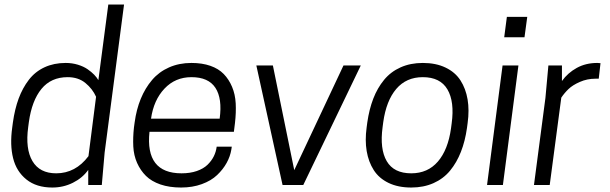

<svg xmlns="http://www.w3.org/2000/svg" viewBox="-20 -820 2703 851"><path d="M211.9 11.2Q141.6 11.2 97.2 -24.4Q52.7 -60.1 38.1 -118.9Q23.4 -177.7 34.2 -254.9L37.1 -276.9Q45.4 -336.4 62.7 -383.3Q80.1 -430.2 107.9 -466.3Q135.7 -502.4 177.2 -521.7Q218.8 -541 271 -541Q299.8 -541 325.2 -533.2Q350.6 -525.4 368.2 -513.2Q385.7 -501 397.5 -488.8Q409.2 -476.6 416 -464.8L460 -799.8H529.8L443.8 -144L431.2 0H371.1V-66.9Q345.7 -31.2 303.2 -10Q260.7 11.2 211.9 11.2ZM279.8 -478Q206.5 -478 163.8 -426Q121.1 -374 107.9 -278.8L105 -256.8Q91.8 -160.2 123.8 -106Q155.8 -51.8 229 -51.8Q314.9 -51.8 372.1 -127.9L405.8 -391.1Q390.1 -426.3 358.6 -452.1Q327.1 -478 279.8 -478Z M1016.6 -235.8H642.6Q623 -51.8 784.7 -51.8Q822.8 -51.8 852.3 -62Q881.8 -72.3 899.7 -89.6Q917.5 -106.9 927.5 -127Q937.5 -147 940.4 -169.9H1007.3L1005.4 -157.2Q1000.5 -127 984.6 -98.1Q968.8 -69.3 942.4 -44.2Q916 -19 874.5 -3.9Q833 11.2 782.7 11.2Q731 11.2 691.2 -2.4Q651.4 -16.1 627 -40.3Q602.5 -64.5 587.6 -97.9Q572.8 -131.3 570.8 -170.9Q568.8 -210.4 573.7 -254.9L576.7 -276.9Q584.5 -335 604 -382.3Q623.5 -429.7 654.1 -465.6Q684.6 -501.5 729.2 -521.2Q773.9 -541 828.6 -541Q876 -541 912.4 -528.3Q948.7 -515.6 971.7 -491.9Q994.6 -468.3 1008.5 -435.3Q1022.5 -402.3 1024.7 -362.1Q1026.9 -321.8 1021.5 -274.9ZM828.6 -478Q756.8 -478 709 -427.2Q661.1 -376.5 649.4 -293.9H953.6Q965.8 -383.3 934.8 -430.7Q903.8 -478 828.6 -478Z M1232.4 0 1116.2 -529.8H1189.5L1284.2 -65.9L1502.4 -529.8H1579.1L1324.2 0Z M1802.7 -51.8Q1876 -51.8 1920.9 -104Q1965.8 -156.2 1979 -251L1981.9 -272.9Q1995.1 -369.6 1963.1 -423.8Q1931.2 -478 1854 -478Q1780.8 -478 1736.3 -425.8Q1691.9 -373.5 1678.7 -278.8L1675.8 -256.8Q1662.6 -159.7 1694.1 -105.7Q1725.6 -51.8 1802.7 -51.8ZM1802.7 11.2Q1744.6 11.2 1702.1 -9.3Q1659.7 -29.8 1636.5 -66.2Q1613.3 -102.5 1605.2 -150.4Q1597.2 -198.2 1605 -254.9L1607.9 -276.9Q1616.2 -335.4 1634.5 -382.8Q1652.8 -430.2 1682.4 -466.1Q1711.9 -502 1755.6 -521.5Q1799.3 -541 1854 -541Q1912.1 -541 1954.8 -520.5Q1997.6 -500 2021 -463.6Q2044.4 -427.2 2052.5 -379.4Q2060.5 -331.5 2052.7 -274.9L2049.8 -252.9Q2041.5 -194.3 2022.9 -147Q2004.4 -99.6 1974.9 -63.7Q1945.3 -27.8 1901.4 -8.3Q1857.4 11.2 1802.7 11.2Z M2138.7 0 2207.5 -529.8H2277.8L2209 0ZM2316.9 -745.1 2304.7 -654.8H2214.8L2226.6 -745.1Z M2627.4 -541 2641.6 -540 2633.8 -471.2H2619.6Q2582.5 -471.2 2550.3 -457Q2518.1 -442.9 2500 -425.5Q2481.9 -408.2 2467.8 -387.2L2416.5 0H2346.7L2397.5 -386.2L2410.6 -529.8H2470.7V-460.9Q2496.6 -497.1 2536.4 -519Q2576.2 -541 2627.4 -541Z"/></svg>

Font: Cooper Hewitt
Style: Book Italic
Weight: 706
Designer: Village Type and Design LLC
Foundry: Cooper Hewitt Smithsonian Design Museum
Version: 1.000